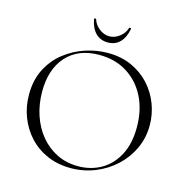

<svg xmlns="http://www.w3.org/2000/svg" viewBox="-116 -907 998 1029"><g transform="rotate(15 383.0 -392.5)"><path d="M366 12Q294 12 235.5 -13.5Q177 -39 135.5 -84Q94 -129 71.5 -187.5Q49 -246 49 -312Q49 -393 80.5 -454Q112 -515 164 -555.5Q216 -596 278 -616Q340 -636 401 -636Q475 -636 533.5 -609.5Q592 -583 633 -538Q674 -493 695.5 -436Q717 -379 717 -319Q717 -249 689 -189Q661 -129 612.5 -84Q564 -39 500.5 -13.5Q437 12 366 12ZM402 -8Q472 -8 529 -40.5Q586 -73 619.5 -136.5Q653 -200 653 -291Q653 -386 616.5 -458.5Q580 -531 514 -572.5Q448 -614 359 -614Q243 -614 178 -542Q113 -470 113 -346Q113 -276 133.5 -214.5Q154 -153 192.5 -106.5Q231 -60 284 -34Q337 -8 402 -8ZM384 -690Q343 -690 316.5 -716.5Q290 -743 281 -792Q280 -796 285.5 -796.5Q291 -797 292 -795Q300 -766 326.5 -745Q353 -724 384 -724Q414 -724 440.5 -745Q467 -766 475 -795Q476 -797 481.5 -796.5Q487 -796 486 -792Q477 -743 451 -716.5Q425 -690 384 -690Z"/></g></svg>

Font: Cormorant Light Light
Style: Regular
Weight: 300
Version: Version 4.000